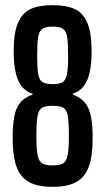

<svg xmlns="http://www.w3.org/2000/svg" viewBox="-20 -716 408 744"><path d="M29 -181Q29 -265 47 -300.5Q65 -336 106 -349V-353Q69 -364 51 -403.5Q33 -443 33 -518Q33 -587 49 -626Q65 -665 97.5 -680.5Q130 -696 184 -696Q238 -696 270.5 -680.5Q303 -665 319 -626Q335 -587 335 -518Q335 -443 317 -403.5Q299 -364 262 -353V-349Q302 -336 320.5 -300.5Q339 -265 339 -181Q339 -111 324 -70Q309 -29 275.5 -10.5Q242 8 184 8Q126 8 92.5 -10.5Q59 -29 44 -70Q29 -111 29 -181ZM244 -501Q244 -551 240 -573.5Q236 -596 223.5 -604.5Q211 -613 184 -613Q157 -613 144.5 -604.5Q132 -596 128 -573.5Q124 -551 124 -501Q124 -451 128 -428.5Q132 -406 144.5 -398Q157 -390 184 -390Q211 -390 223 -398Q235 -406 239.5 -428.5Q244 -451 244 -501ZM247 -189Q247 -243 242.5 -267Q238 -291 225 -298.5Q212 -306 184 -306Q156 -306 143 -298.5Q130 -291 125.5 -267Q121 -243 121 -189Q121 -138 126 -114Q131 -90 144 -82.5Q157 -75 184 -75Q211 -75 224 -82.5Q237 -90 242 -114Q247 -138 247 -189Z"/></svg>

Font: Saira Ultra Condensed SemiBold
Style: Regular
Weight: 600
Width: 1
Designer: Hector Gatti with collaboration of the Omnibus-Type team
Foundry: Omnibus-Type
Version: Version 1.001; ttfautohint (v1.8)